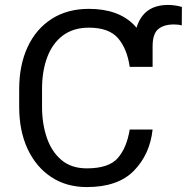

<svg xmlns="http://www.w3.org/2000/svg" viewBox="-20 -757 766 787"><path d="M605.5 -482.9H529.8V-566.9Q529.8 -649.4 564.7 -693.1Q599.6 -736.8 668.9 -736.8Q681.6 -736.8 697.8 -734.6Q713.9 -732.4 725.6 -728.5L725.1 -652.8Q717.3 -655.3 708 -656Q698.7 -656.7 691.9 -656.7Q651.4 -656.7 628.4 -637.5Q605.5 -618.2 605.5 -566.9ZM511.7 -226.1H605.5Q594.7 -125 529.3 -57.6Q463.9 9.8 335.9 9.8Q252.4 9.8 190.2 -31.2Q127.9 -72.3 93.3 -146.2Q58.6 -220.2 58.6 -319.8V-390.6Q58.6 -490.2 93.3 -564.5Q127.9 -638.7 192.1 -679.7Q256.3 -720.7 344.2 -720.7Q464.8 -720.7 529.8 -654.3Q594.7 -587.9 605.5 -482.9H511.7Q501 -557.1 463.9 -600.3Q426.8 -643.6 344.2 -643.6Q281.2 -643.6 238.5 -612.1Q195.8 -580.6 174.1 -523.7Q152.3 -466.8 152.3 -391.6V-319.8Q152.3 -250 171.9 -192.6Q191.4 -135.3 231.9 -101.1Q272.5 -66.9 335.9 -66.9Q425.8 -66.9 462.6 -108.9Q499.5 -150.9 511.7 -226.1Z"/></svg>

Font: RobotoDEMO
Style: Regular
Weight: 400
Designer: Christian Robertson
Foundry: Google
Version: Version 2.136